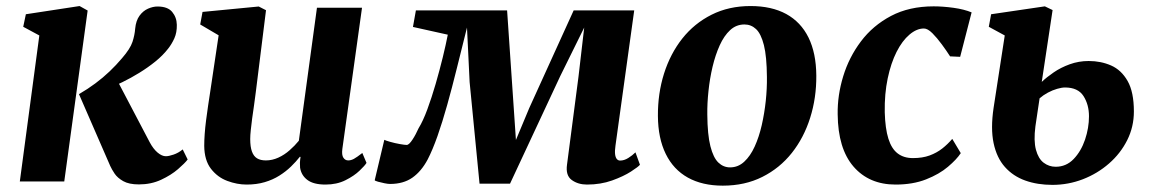

<svg xmlns="http://www.w3.org/2000/svg" viewBox="-20 -586 3718 620"><path d="M44 0 107 -471.5 55 -499.5 63.5 -540 237 -566.5 263 -552 187.5 0ZM428.5 9.5Q396.5 9.5 378 -1Q359.5 -11.5 350.2 -25.2Q341 -39 336 -50L235 -282Q263.5 -298.5 288 -316.8Q312.5 -335 334 -355.5Q355.5 -376 374 -398Q400.5 -428.5 407.8 -450.8Q415 -473 416.5 -493.5Q419 -519.5 430.5 -535.2Q442 -551 458 -558Q474 -565 488.5 -565Q521.5 -565 536 -547.5Q550.5 -530 551 -506Q551.5 -481 543 -462.2Q534.5 -443.5 523 -429Q506 -407 481.5 -387.2Q457 -367.5 429.8 -350.8Q402.5 -334 375.8 -321Q349 -308 327 -298.5L348 -346.5L463.5 -126.5Q475 -105 489 -93.2Q503 -81.5 515.5 -81.5Q525 -81.5 540.5 -86.8Q556 -92 570 -103.5L586 -71Q577 -59 554.8 -39.8Q532.5 -20.5 500.2 -5.5Q468 9.5 428.5 9.5Z M776.5 10Q745.5 10 714 -1.8Q682.5 -13.5 661.2 -41Q640 -68.5 639.5 -115Q639.5 -132.5 641 -153.5Q642.5 -174.5 645.5 -197.8Q648.5 -221 652 -244.8Q655.5 -268.5 659 -291L686 -472L626.5 -507L634 -547.5L815.5 -565L839 -553L806 -288.5Q803.5 -267 800.2 -245Q797 -223 794.2 -203Q791.5 -183 789.8 -166Q788 -149 788 -137Q788 -112 793.5 -96.8Q799 -81.5 810 -74.8Q821 -68 838.5 -68Q859 -68 878.8 -77Q898.5 -86 915.2 -100.8Q932 -115.5 945 -131.5L1003.5 -561H1149L1085.5 -105Q1083 -85.5 1088.8 -76.8Q1094.5 -68 1104.5 -68Q1113.5 -68 1122.8 -73Q1132 -78 1150 -92L1163.5 -60Q1158.5 -51.5 1141 -34.8Q1123.5 -18 1095.5 -4Q1067.5 10 1031 10Q992.5 10 972.8 -4.8Q953 -19.5 949 -44.5Q949 -47.5 948.8 -51.5Q948.5 -55.5 948.5 -60.2Q948.5 -65 949.2 -69.8Q950 -74.5 950.5 -79L948.5 -80Q936 -64 919.5 -48Q903 -32 882 -18.8Q861 -5.5 834.8 2.2Q808.5 10 776.5 10Z M1875.5 10Q1846.5 10 1826.2 -4.8Q1806 -19.5 1811 -54.5L1848 -338L1866.5 -497L1789 -340L1627 7H1528.5L1496.5 -321L1488 -497Q1471 -429 1455.2 -365.5Q1439.5 -302 1424 -246.8Q1408.5 -191.5 1392.8 -146.8Q1377 -102 1361 -71Q1340.5 -32.5 1311.5 -12.2Q1282.5 8 1239.5 8Q1233 8 1221.8 5.8Q1210.5 3.5 1200.8 0.8Q1191 -2 1190 -4L1221 -134.5Q1225.5 -132 1240.5 -127.8Q1255.5 -123.5 1271.2 -120.8Q1287 -118 1293 -118Q1297.5 -118 1302.2 -122.8Q1307 -127.5 1312.2 -135.5Q1317.5 -143.5 1322.5 -153Q1327.5 -162.5 1331.5 -171.5Q1346 -195 1360 -233Q1374 -271 1386.8 -315Q1399.5 -359 1409.8 -401Q1420 -443 1426 -474L1313.5 -499L1323 -552.5H1617.5L1639 -237L1646 -134L1689 -237L1832.5 -552.5H2028L1967.5 -116Q1965 -99 1966.2 -88.2Q1967.5 -77.5 1971.8 -72.5Q1976 -67.5 1982.5 -67.5Q1995.5 -67.5 2008.8 -75.8Q2022 -84 2032 -94L2046.5 -54Q2041.5 -47.5 2017.5 -32Q1993.5 -16.5 1956.5 -3.2Q1919.5 10 1875.5 10Z M2403.5 -566.5Q2471.5 -566.5 2518.8 -540.8Q2566 -515 2590.8 -464.8Q2615.5 -414.5 2616 -342Q2616.5 -270 2596.2 -205.8Q2576 -141.5 2537 -92.2Q2498 -43 2441.8 -14.8Q2385.5 13.5 2314 13.5Q2248 13.5 2201.2 -12.5Q2154.5 -38.5 2129.8 -89Q2105 -139.5 2104.5 -211.5Q2104 -284 2124.2 -348.2Q2144.5 -412.5 2183.2 -461.5Q2222 -510.5 2277.8 -538.5Q2333.5 -566.5 2403.5 -566.5ZM2384 -507Q2357.5 -507 2337.8 -488.8Q2318 -470.5 2304 -439.5Q2290 -408.5 2281 -370.5Q2272 -332.5 2267.8 -292.2Q2263.5 -252 2264 -216Q2264.5 -151 2274 -113.8Q2283.5 -76.5 2299.8 -61Q2316 -45.5 2337.5 -45.5Q2363.5 -45.5 2383.2 -63.8Q2403 -82 2417 -112.8Q2431 -143.5 2439.8 -181.8Q2448.5 -220 2452.8 -260.2Q2457 -300.5 2456.5 -337.5Q2456 -403.5 2446.8 -440.2Q2437.5 -477 2421.5 -492Q2405.5 -507 2384 -507Z M2872 10Q2786.5 10 2736.2 -48Q2686 -106 2685 -217Q2684 -278 2702.8 -339.5Q2721.5 -401 2760 -452.2Q2798.5 -503.5 2857.2 -534.5Q2916 -565.5 2995 -565.5Q3024.5 -565.5 3059 -560.8Q3093.5 -556 3117.5 -546L3080.5 -402.5L3048 -404Q3036.5 -422 3021.2 -442.8Q3006 -463.5 2990.8 -478.8Q2975.5 -494 2963.5 -494Q2940 -494 2916.8 -474.2Q2893.5 -454.5 2875.2 -418.5Q2857 -382.5 2846.5 -332.8Q2836 -283 2837 -223.5Q2838.5 -170.5 2848.8 -138Q2859 -105.5 2878.8 -90.5Q2898.5 -75.5 2928 -75.5Q2959 -75.5 2982 -84Q3005 -92.5 3022.8 -106.5Q3040.5 -120.5 3055 -137.5L3082.5 -91.5Q3069.5 -71.5 3041.2 -47.5Q3013 -23.5 2970.5 -6.8Q2928 10 2872 10Z M3378.5 11Q3330 11 3290.8 -3Q3251.5 -17 3225 -46.8Q3198.5 -76.5 3188.5 -123.8Q3178.5 -171 3188.5 -238L3224.5 -471.5L3173 -499.5L3180.5 -540L3354 -565.5L3379 -553.5L3344 -321.5Q3359.5 -336.5 3382.5 -352.2Q3405.5 -368 3434.5 -378.5Q3463.5 -389 3495.5 -389Q3535 -389 3568 -374.5Q3601 -360 3621.2 -324.5Q3641.5 -289 3641.5 -226Q3641.5 -176.5 3620 -133.5Q3598.5 -90.5 3561.2 -58Q3524 -25.5 3476.8 -7.2Q3429.5 11 3378.5 11ZM3389 -47.5Q3423 -47.5 3447 -72.5Q3471 -97.5 3483.8 -135.2Q3496.5 -173 3496.5 -210.5Q3496.5 -248 3478.8 -275.8Q3461 -303.5 3419 -303.5Q3408.5 -303.5 3393.8 -299.2Q3379 -295 3364 -287Q3349 -279 3337 -268.5Q3333.5 -246 3330.2 -223.2Q3327 -200.5 3323.5 -178Q3317.5 -131.5 3325.2 -102.5Q3333 -73.5 3350.2 -60.5Q3367.5 -47.5 3389 -47.5Z"/></svg>

Font: Merriweather 24pt ExtraBold
Style: Italic
Weight: 800
Italic angle: -7.8°
Version: Version 2.101